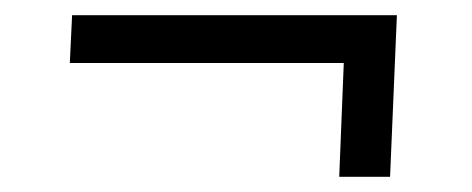

<svg xmlns="http://www.w3.org/2000/svg" viewBox="-20 -387 622 253"><path d="M427 -154 433 -304H72L75 -367H503L494 -154Z"/></svg>

Font: Literata 12pt
Style: Italic
Weight: 400
Italic angle: -2°
Designer: Latin by Veronika Burian and Jose Scaglione. Greek by Irene Vlachou. Cyrillic by Vera Evstafieva
Foundry: TypeTogether
Version: Version 3.002